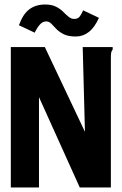

<svg xmlns="http://www.w3.org/2000/svg" viewBox="-20 -832 540 852"><path d="M28 -623H179L357 -247L347 -623H480V-612Q475 -606 473.5 -599Q472 -592 472 -575V0H334L153 -401V0H28ZM349 -786 419 -753Q400 -710 374 -690Q348 -670 317 -670Q283 -670 263 -680Q243 -690 230 -703.5Q217 -717 207.5 -727Q198 -737 185 -737Q169 -737 156.5 -722.5Q144 -708 134 -687L64 -720Q82 -770 110.5 -791Q139 -812 180 -812Q209 -812 228 -802.5Q247 -793 260 -780Q273 -767 284.5 -757.5Q296 -748 309 -748Q326 -748 334 -759Q342 -770 349 -786Z"/></svg>

Font: Inconsolata Black
Style: Regular
Weight: 900
Monospace: yes
Designer: Raph Levien, Cyreal, Brenton Simpson
Foundry: Raph Levien, Cyreal, Google
Version: Version 3.001; ttfautohint (v1.8.2.53-6de2)